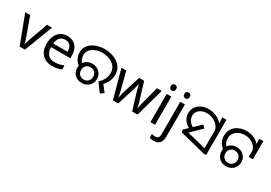

<svg xmlns="http://www.w3.org/2000/svg" viewBox="31 -1827 4452 3158"><g transform="rotate(30 2257.0 -248.5)"><path d="M203 0 0 -536H94L208 -220Q216 -198 225 -171Q234 -144 241 -119.5Q248 -95 251 -78H255Q259 -95 266.5 -120Q274 -145 283.5 -172Q293 -199 300 -220L414 -536H508L304 0Z M800 -546Q869 -546 918.5 -516Q968 -486 994.5 -431.5Q1021 -377 1021 -304V-251H654Q656 -160 700.5 -112.5Q745 -65 825 -65Q876 -65 915.5 -74.5Q955 -84 997 -102V-25Q956 -7 916 1.5Q876 10 821 10Q745 10 686.5 -21Q628 -52 595.5 -113.5Q563 -175 563 -264Q563 -352 592.5 -415Q622 -478 675.5 -512Q729 -546 800 -546ZM799 -474Q736 -474 699.5 -433.5Q663 -393 656 -321H929Q929 -367 915 -401Q901 -435 872.5 -454.5Q844 -474 799 -474Z M1611 -154Q1664 -198 1691 -255Q1718 -312 1718 -369Q1718 -423 1695 -465Q1672 -507 1633 -535.5Q1594 -564 1543.5 -578.5Q1493 -593 1437 -593Q1385 -593 1339 -580.5Q1293 -568 1257 -544Q1221 -520 1200.5 -485Q1180 -450 1180 -405Q1180 -362 1199.5 -321.5Q1219 -281 1253 -254L1225 -198Q1164 -238 1134 -294.5Q1104 -351 1104 -412Q1104 -475 1132 -522.5Q1160 -570 1207.5 -602Q1255 -634 1315 -650Q1375 -666 1439 -666Q1507 -666 1571 -648Q1635 -630 1686 -595Q1737 -560 1767.5 -507Q1798 -454 1798 -384Q1798 -335 1782 -287Q1766 -239 1736 -197Q1706 -155 1664 -123L1680 -184L1795 -38L1731 9ZM1383 8Q1331 8 1289 -14.5Q1247 -37 1222.5 -78Q1198 -119 1198 -174Q1198 -229 1222.5 -269.5Q1247 -310 1289 -332.5Q1331 -355 1383 -355Q1435 -355 1477.5 -332.5Q1520 -310 1545.5 -269.5Q1571 -229 1571 -174Q1571 -119 1545.5 -78Q1520 -37 1477.5 -14.5Q1435 8 1383 8ZM1384 -57Q1434 -57 1466.5 -89Q1499 -121 1499 -174Q1499 -226 1466.5 -257.5Q1434 -289 1384 -289Q1334 -289 1302 -257.5Q1270 -226 1270 -174Q1270 -122 1302.5 -89.5Q1335 -57 1384 -57Z M2247 -303Q2241 -324 2235 -344.5Q2229 -365 2224.5 -383.5Q2220 -402 2216 -418Q2212 -434 2210 -445H2206Q2204 -434 2200.5 -418Q2197 -402 2192.5 -383Q2188 -364 2182.5 -343.5Q2177 -323 2170 -302L2074 -1H1974L1827 -537H1918L1992 -251Q2000 -222 2007 -192.5Q2014 -163 2019.5 -136.5Q2025 -110 2027 -91H2031Q2034 -103 2038 -121Q2042 -139 2046.5 -159Q2051 -179 2056.5 -199Q2062 -219 2067 -235L2162 -537H2258L2350 -235Q2357 -212 2364.5 -186Q2372 -160 2378 -135.5Q2384 -111 2386 -92H2390Q2392 -109 2397.5 -134.5Q2403 -160 2410.5 -190.5Q2418 -221 2426 -251L2501 -537H2591L2442 -1H2339Z M2775 -536V0H2687V-536ZM2732 -737Q2752 -737 2767.5 -723.5Q2783 -710 2783 -681Q2783 -653 2767.5 -639Q2752 -625 2732 -625Q2710 -625 2695 -639Q2680 -653 2680 -681Q2680 -710 2695 -723.5Q2710 -737 2732 -737Z M2882 240Q2857 240 2838 236.5Q2819 233 2805 228V157Q2820 161 2836 164Q2852 167 2871 167Q2903 167 2924 149.5Q2945 132 2945 83V-536H3033V80Q3033 130 3017 166Q3001 202 2968 221Q2935 240 2882 240ZM2938 -681Q2938 -710 2953 -723.5Q2968 -737 2990 -737Q3010 -737 3025.5 -723.5Q3041 -710 3041 -681Q3041 -653 3025.5 -639Q3010 -625 2990 -625Q2968 -625 2953 -639Q2938 -653 2938 -681Z M3310 -217Q3257 -242 3221 -277.5Q3185 -313 3167.5 -355Q3150 -397 3150 -442Q3150 -506 3183.5 -556.5Q3217 -607 3276 -636.5Q3335 -666 3413 -666Q3473 -666 3531.5 -646Q3590 -626 3638.5 -586.5Q3687 -547 3715.5 -487Q3744 -427 3744 -347L3683 -344Q3683 -408 3659.5 -455Q3636 -502 3597.5 -532.5Q3559 -563 3513 -578Q3467 -593 3421 -593Q3367 -593 3323.5 -573.5Q3280 -554 3254.5 -519Q3229 -484 3229 -436Q3229 -387 3259.5 -342Q3290 -297 3351 -265L3310 -217ZM3673 -482 3677 -510 3673 -658H3751V12H3710L3222 -111L3206 -157L3461 -402L3508 -351L3278 -128L3271 -174L3733 -58L3673 -6Z M3966 -198Q3905 -238 3875 -292.5Q3845 -347 3845 -412Q3845 -475 3869 -522.5Q3893 -570 3933.5 -602Q3974 -634 4026.5 -650Q4079 -666 4136 -666Q4197 -666 4252.5 -646.5Q4308 -627 4351.5 -587.5Q4395 -548 4420 -488.5Q4445 -429 4445 -348H4388Q4388 -410 4368 -456Q4348 -502 4313.5 -532.5Q4279 -563 4235 -578Q4191 -593 4143 -593Q4085 -593 4034.5 -571.5Q3984 -550 3952.5 -508Q3921 -466 3921 -404Q3921 -358 3940.5 -319.5Q3960 -281 3994 -254L3966 -198ZM4374 -475 4378 -513 4374 -658H4452V-313H4374ZM4124 8Q4072 8 4030 -14.5Q3988 -37 3963.5 -78Q3939 -119 3939 -174Q3939 -229 3963.5 -269.5Q3988 -310 4030 -332.5Q4072 -355 4124 -355Q4176 -355 4218.5 -332.5Q4261 -310 4286.5 -269.5Q4312 -229 4312 -174Q4312 -119 4286.5 -78Q4261 -37 4218.5 -14.5Q4176 8 4124 8ZM4125 -57Q4175 -57 4207.5 -89Q4240 -121 4240 -174Q4240 -226 4207.5 -257.5Q4175 -289 4125 -289Q4075 -289 4043 -257.5Q4011 -226 4011 -174Q4011 -122 4043.5 -89.5Q4076 -57 4125 -57Z"/></g></svg>

Font: odia115
Style: Regular
Weight: 400
Designer: Amélie Bonet and Sol Matas
Foundry: Google LLC
Version: Version 2.003